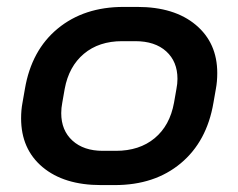

<svg xmlns="http://www.w3.org/2000/svg" viewBox="-20 -527 689 555"><path d="M41 -185Q41 -209 45 -230L52 -270Q71 -382 147 -444.5Q223 -507 337 -507H377Q484 -507 546 -455Q608 -403 608 -316Q608 -291 604 -270L597 -230Q578 -118 502.5 -55Q427 8 312 8H272Q165 8 103 -44Q41 -96 41 -185ZM315 -91Q383 -91 427 -127.5Q471 -164 483 -230L490 -270Q493 -285 493 -299Q493 -349 460.5 -378.5Q428 -408 371 -408H333Q266 -408 222.5 -371.5Q179 -335 167 -270L160 -230Q157 -215 157 -200Q157 -150 189.5 -120.5Q222 -91 277 -91Z"/></svg>

Font: Bai Jamjuree SemiBold
Style: Italic
Weight: 600
Italic angle: -10°
Version: Version 1.000; ttfautohint (v1.6)